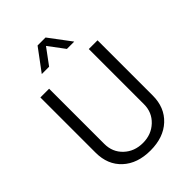

<svg xmlns="http://www.w3.org/2000/svg" viewBox="-285 -1123 1259 1259"><g transform="rotate(-45 345.0 -493.5)"><path d="M308 -999H382L496 -847H428L345 -958L263 -847H195ZM529 -745H610V-233Q610 -122 538 -55Q466 12 345 12Q224 12 152 -54.5Q80 -121 80 -233V-745H161V-233Q161 -157 213.5 -107.5Q266 -58 345 -58Q423 -58 476 -108Q529 -158 529 -233Z"/></g></svg>

Font: Plus Jakarta Display Light
Style: Regular
Weight: 300
Designer: Gumpita Rahayu
Foundry: Tokotype Studio
Version: Version 1.000;hotconv 1.0.109;makeotfexe 2.5.65596